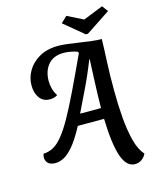

<svg xmlns="http://www.w3.org/2000/svg" viewBox="-144 -958 993 1216"><g transform="rotate(-15 352.0 -350.0)"><path d="M588 160Q533 160 505 80.5Q477 1 472 -168H300Q256 -86 221 -45.5Q186 -5 157.5 9Q129 23 105 23Q70 23 55 7.5Q40 -8 40 -30Q40 -37 41.5 -43Q43 -49 45 -54Q79 -55 109 -71Q139 -87 170 -124.5Q201 -162 237 -225.5Q273 -289 319 -384.5Q365 -480 426 -612L421 -622Q407 -627 382.5 -632.5Q358 -638 332 -638Q266 -638 231 -597.5Q196 -557 195 -493Q195 -466 201.5 -440.5Q208 -415 224 -390Q202 -376 174 -376Q129 -376 105.5 -410Q82 -444 83 -493Q83 -541 109 -586Q135 -631 186 -660.5Q237 -690 312 -690Q336 -690 372 -685.5Q408 -681 447.5 -675Q487 -669 524 -664.5Q561 -660 589 -660Q588 -604 583.5 -512.5Q579 -421 580 -321Q580 -231 587 -145.5Q594 -60 611.5 7.5Q629 75 662 110Q653 131 633.5 145.5Q614 160 588 160ZM334 -239H471Q471 -269 472.5 -320Q474 -371 476.5 -432.5Q479 -494 482 -556H479Q440 -457 400.5 -376.5Q361 -296 334 -239ZM499 -715 370 -822 410 -860 514 -808 644 -860 673 -821 513 -715Z"/></g></svg>

Font: Sansita Swashed
Style: Regular
Weight: 400
Designer: Pablo Cosgaya
Foundry: Omnibus-Type
Version: Version 1.003; ttfautohint (v1.8.3)